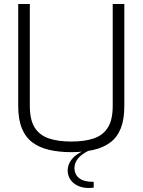

<svg xmlns="http://www.w3.org/2000/svg" viewBox="-20 -754 713 959"><path d="M336 6Q275 6 225.5 -5.5Q176 -17 141.5 -43Q107 -69 89 -113.5Q71 -158 71 -225V-734H129V-225Q129 -155 153.5 -116.5Q178 -78 224.5 -62.5Q271 -47 336 -47Q402 -47 448 -62.5Q494 -78 518.5 -116.5Q543 -155 543 -225V-734H601V-225Q601 -158 583.5 -113.5Q566 -69 531.5 -43Q497 -17 447.5 -5.5Q398 6 336 6ZM424 185Q392 185 368 173.5Q344 162 331 142Q318 122 318 97Q318 69 337 43.5Q356 18 396 0H420Q386 17 369 38.5Q352 60 352 85Q352 117 375 135.5Q398 154 442 154H448V183Q442 184 436 184.5Q430 185 424 185Z"/></svg>

Font: Exo Thin Light
Style: Regular
Weight: 300
Version: Version 2.000